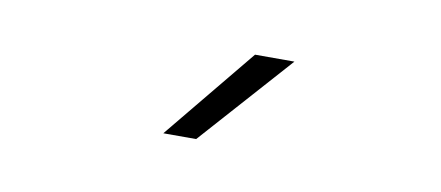

<svg xmlns="http://www.w3.org/2000/svg" viewBox="-31 -859 662 288"><g transform="rotate(10 300.0 -715.0)"><path d="M275 -645H225L340 -785H400Z"/></g></svg>

Font: JetBrains Mono Extra Light
Style: Regular
Weight: 200
Monospace: yes
Designer: Philipp Nurullin, Konstantin Bulenkov
Foundry: JetBrains
Version: 2.002